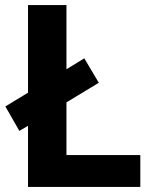

<svg xmlns="http://www.w3.org/2000/svg" viewBox="-20 -734 605 754"><path d="M90 0V-240L56 -220L1 -316L90 -370V-714H241V-462L311 -505L368 -409L241 -332V-125H531V0Z"/></svg>

Font: Noto Sans Duployan
Style: Bold
Weight: 700
Designer: David Corbett
Foundry: David Corbett
Version: Version 3.001